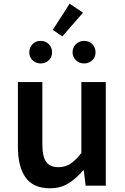

<svg xmlns="http://www.w3.org/2000/svg" viewBox="-20 -995 669 1029"><path d="M248 14Q158 14 117 -44Q76 -102 76 -207V-555H207V-223Q207 -156 227.5 -127.5Q248 -99 293 -99Q329 -99 357 -117Q385 -135 416 -175V-555H547V0H439L429 -82H426Q389 -39 347 -12.5Q305 14 248 14ZM198 -655Q172 -655 154.5 -672Q137 -689 137 -714Q137 -741 154.5 -758.5Q172 -776 198 -776Q224 -776 241.5 -758.5Q259 -741 259 -714Q259 -689 241.5 -672Q224 -655 198 -655ZM314 -800 263 -835 353 -975 425 -927ZM431 -655Q405 -655 387 -672Q369 -689 369 -714Q369 -741 387 -758.5Q405 -776 431 -776Q457 -776 474.5 -758.5Q492 -741 492 -714Q492 -689 474.5 -672Q457 -655 431 -655Z"/></svg>

Font: Noto Sans TC SemiBold
Style: Regular
Weight: 600
Designer: Ryoko NISHIZUKA  (kana, bopomofo & ideographs); Paul D. Hunt (Latin, Greek & Cyrillic); Sandoll Communications , Soo-you
Foundry: Adobe
Version: Version 2.004-H2;hotconv 1.0.118;makeotfexe 2.5.65603